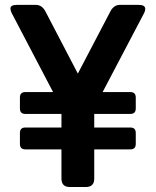

<svg xmlns="http://www.w3.org/2000/svg" viewBox="-20 -752 626 772"><path d="M261.2 0Q227.1 0 227.1 -33.7V-151.4H82Q60.1 -151.4 60.1 -173.3V-217.3Q60.1 -239.3 82 -239.3H227.1V-293.9H82Q60.1 -293.9 60.1 -315.9V-359.9Q60.1 -381.8 82 -381.8H193.4L26.9 -699.7Q22 -709 22 -717.8Q22 -732.4 48.3 -732.4H123.5Q148.9 -732.4 162.6 -706.1L293 -456.1L423.8 -706.1Q437.5 -732.4 462.4 -732.4H537.6Q564 -732.4 564 -716.3Q564 -708 559.6 -699.7L392.6 -381.8H503.9Q525.9 -381.8 525.9 -359.9V-315.9Q525.9 -293.9 503.9 -293.9H358.9V-239.3H503.9Q525.9 -239.3 525.9 -217.3V-173.3Q525.9 -151.4 503.9 -151.4H358.9V-33.7Q358.9 0 324.7 0Z"/></svg>

Font: Simply Mono
Style: Bold
Weight: 700
Designer: Wojciech Kalinowski "wmk69" (wmk69@o2.pl)
Foundry: Wojciech Kalinowski "wmk69" (wmk69@o2.pl)
Version: Version 1.0.0